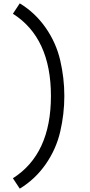

<svg xmlns="http://www.w3.org/2000/svg" viewBox="-20 -938 540 1146"><path d="M98 188 57 126Q284 -18 284 -365Q284 -712 57 -856L98 -918Q190 -862 252.5 -772.5Q315 -683 339.5 -577.5Q364 -472 364 -365Q364 -258 339.5 -152.5Q315 -47 252.5 42.5Q190 132 98 188Z"/></svg>

Font: Iosevka SS08
Style: Regular
Weight: 400
Monospace: yes
Designer: Belleve Invis
Foundry: Belleve Invis
Version: 2.1.0; ttfautohint (v1.8.2)